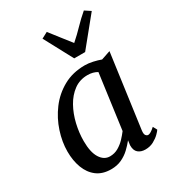

<svg xmlns="http://www.w3.org/2000/svg" viewBox="-200 -950 974 1074"><g transform="rotate(-30 286.5 -413.0)"><path d="M456 -93.5Q453 -70 459.8 -61.5Q466.5 -53 475 -53Q490 -53 519 -79.5L533 -53.5Q529 -46.5 513.8 -31.2Q498.5 -16 474.8 -3Q451 10 421 10Q392.5 10 374.8 -5Q357 -20 357.5 -53.5L361.5 -83.5Q343.5 -61 320.8 -39.5Q298 -18 268.2 -4Q238.5 10 200 10Q144.5 10 108.2 -17.5Q72 -45 54.2 -92.2Q36.5 -139.5 36.5 -198Q36.5 -260 57.8 -325Q79 -390 120.2 -445.2Q161.5 -500.5 222.2 -534.2Q283 -568 361.5 -568Q384.5 -568 412.8 -561.8Q441 -555.5 462 -547.5L521 -567.5ZM409 -497Q382.5 -513 347 -513Q296.5 -513 258.8 -485.2Q221 -457.5 195.5 -411.8Q170 -366 157.2 -311.2Q144.5 -256.5 144.5 -203.5Q144.5 -131.5 168.2 -93.8Q192 -56 230 -56Q260 -56 284.8 -70.5Q309.5 -85 328.5 -105.2Q347.5 -125.5 361 -143.5ZM231.5 -815 271 -836Q296 -804 321.5 -771Q347 -738 373 -705.5Q410 -738 441.5 -771Q473 -804 510.5 -836L547.5 -811.5L400.5 -631H330Z"/></g></svg>

Font: Merriweather
Style: Italic
Weight: 400
Italic angle: -7.8°
Designer: Eben Sorkin
Foundry: Eben Sorkin
Version: Version 2.100